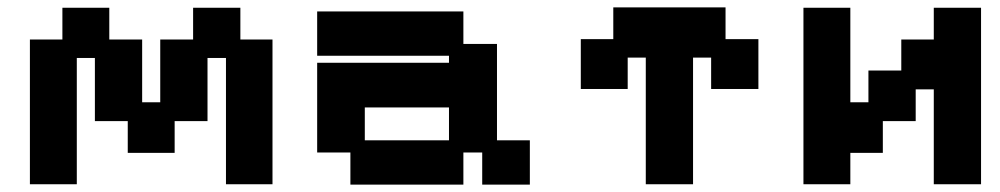

<svg xmlns="http://www.w3.org/2000/svg" viewBox="-20 -488 2708 520"><path d="M61 11V-381H149V-467H276V-381H365V-211H414V-381H503V-467H631V-381H718V11H592V-331H542V-160H453V-74H326V-160H237V-331H188V11Z M929 12V-75H839V-318H1196V-337H839V-457H1235V-369H1326V-108H1415V12H1286V-75H1235V12ZM968 -108H1196V-197H968Z M1729 11V-332H1680V-247H1553V-382H1641V-468H1945V-382H2034V-247H1906V-332H1857V11Z M2156 11V-467H2283V-211H2332V-297H2421V-381H2509V-467H2637V11H2509V-246H2460V-160H2371V-74H2283V11Z"/></svg>

Font: Pixelify Sans
Style: Bold
Weight: 700
Designer: Stefie Justprince
Foundry: Typecalism Foundryline
Version: Version 1.000